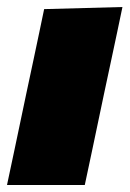

<svg xmlns="http://www.w3.org/2000/svg" viewBox="-33 -528 370 548"><path d="M-13 0Q-2 -52 8.5 -101.2Q19 -150.5 32 -213L42.5 -263Q54.5 -318.5 63 -359.2Q71.5 -400 78.8 -434Q86 -468 93 -502L316.5 -508Q309 -472.5 301.8 -437.8Q294.5 -403 285.5 -361.2Q276.5 -319.5 264.5 -263L254 -213Q241 -151 230.5 -101.2Q220 -51.5 209 0Z"/></svg>

Font: Commissioner Black
Style: Italic
Weight: 900
Italic angle: -12°
Designer: Kostas Bartsokas
Foundry: Kostas Bartsokas
Version: Version 1.000; ttfautohint (v1.8.3)